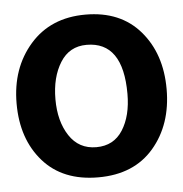

<svg xmlns="http://www.w3.org/2000/svg" viewBox="-40 -868 497 521"><g transform="rotate(-5 208.5 -607.5)"><path d="M306 -605Q306 -747 207 -747Q160 -747 135 -707Q110 -667 110 -607Q110 -547 136 -507.5Q162 -468 209.5 -468Q257 -468 281.5 -506.5Q306 -545 306 -605ZM211 -829Q306 -829 359.5 -767Q413 -705 413 -608.5Q413 -512 359 -449Q305 -386 208 -386Q111 -386 57.5 -447Q4 -508 4 -604.5Q4 -701 60 -765Q116 -829 211 -829Z"/></g></svg>

Font: Hind Jalandhar SemiBold
Style: Regular
Weight: 600
Designer: Namrata Goyal
Foundry: Indian Type Foundry
Version: Version 0.702;PS 1.0;hotconv 1.0.81;makeotf.lib2.5.63406